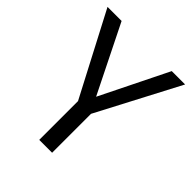

<svg xmlns="http://www.w3.org/2000/svg" viewBox="-192 -808 928 928"><g transform="rotate(45 272.0 -344.0)"><path d="M537.1 -688 315.9 -266.1V0H228V-265.1L6.8 -688H103L274.9 -341.8L445.8 -688Z"/></g></svg>

Font: Fira Sans Book
Style: Regular
Weight: 350
Designer: Carrois Corporate & Edenspiekermann AG
Foundry: Carrois Corporate GbR & Edenspiekermann AG
Version: Version 4.203;PS 004.203;hotconv 1.0.88;makeotf.lib2.5.64775